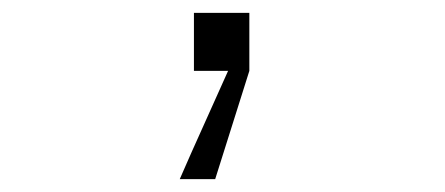

<svg xmlns="http://www.w3.org/2000/svg" viewBox="-20 -110 690 298"><path d="M281 0V-90H367V0L314 168H259L277 127L334 0Z"/></svg>

Font: Azeret Mono ExtraLight
Style: Regular
Weight: 250
Designer: Martin Vácha
Foundry: Displaay
Version: Version 1.002